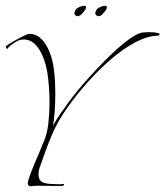

<svg xmlns="http://www.w3.org/2000/svg" viewBox="-48 -642 571 663"><path d="M58 1Q48 1 48 -9Q48 -23 78 -93Q85 -108 91.5 -125Q98 -142 104 -155Q115 -181 119 -216.5Q123 -252 123 -288Q123 -316 121 -342Q119 -368 116 -388Q107 -444 83.5 -477Q60 -510 25 -505Q18 -504 7.5 -498Q-3 -492 -12 -484.5Q-21 -477 -23 -473Q-24 -472 -26.5 -476.5Q-29 -481 -28 -482Q-20 -489 -4 -498Q12 -507 20 -511Q32 -517 40 -521Q48 -525 56 -525Q88 -524 110.5 -487.5Q133 -451 139 -395Q141 -378 142 -358Q143 -338 143 -318Q143 -284 140.5 -253Q138 -222 135 -208Q144 -225 158 -245.5Q172 -266 188 -288Q217 -327 252.5 -367Q288 -407 323.5 -442Q359 -477 389 -500Q419 -523 437 -528Q445 -531 467 -531Q485 -531 497 -528Q503 -527 503 -523Q503 -519 498 -519Q461 -518 419.5 -496Q378 -474 336 -438Q294 -402 256 -359.5Q218 -317 188 -275Q152 -225 132 -178Q112 -131 92 -72Q89 -65 87 -56.5Q85 -48 85 -40Q85 -17 103 -11Q111 -8 123.5 -7Q136 -6 148 -6Q155 -6 161 -6Q167 -6 171 -7Q173 -7 173 -6Q173 0 167 0Q155 0 135.5 0Q116 0 97 -0.5Q78 -1 67 0Q64 1 58 1ZM293 -586Q287 -586 283 -591Q279 -596 282 -600Q284 -611 295.5 -616.5Q307 -622 314 -622Q321 -622 321 -618Q321 -611 315 -603.5Q309 -596 304 -591Q297 -586 293 -586ZM221 -586Q215 -586 211 -591Q207 -596 210 -600Q212 -611 223.5 -616.5Q235 -622 242 -622Q249 -622 249 -618Q249 -611 243 -603.5Q237 -596 232 -591Q225 -586 221 -586Z"/></svg>

Font: Explora
Style: Regular
Weight: 400
Designer: Robert E. Leuschke
Foundry: Robert E. Leuschke
Version: Version 1.010